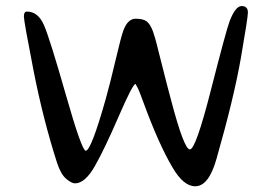

<svg xmlns="http://www.w3.org/2000/svg" viewBox="-20 -678 904 644"><path d="M750 -606.4Q769.5 -657.7 790.5 -657.7Q811.5 -657.7 811.5 -636.2Q811.5 -619.1 788.1 -484.4Q764.6 -349.6 706.1 -145Q680.2 -53.2 634.8 -53.2Q595.2 -53.2 558.1 -117.2Q512.2 -195.3 462.4 -331.1Q447.3 -372.1 442.9 -381.3L434.6 -396.5Q425.3 -396.5 377.9 -287.1Q330.6 -177.7 297.9 -120.4Q265.1 -63 231.4 -63Q220.2 -63 202.1 -78.1Q184.1 -93.3 171.4 -131.8Q124.5 -277.8 92.3 -442.4Q60.1 -606.9 60.1 -623Q60.1 -639.2 70.3 -639.2Q107.9 -639.2 127.7 -593.3Q147.5 -547.4 200.9 -359.9Q254.4 -172.4 267.6 -172.4Q285.6 -172.4 335 -347.2Q350.6 -403.3 368.4 -479.5Q386.2 -555.7 394.5 -577.6Q409.2 -615.2 434.8 -615.2Q460.4 -615.2 472.2 -606.2Q483.9 -597.2 493.2 -572.3L500 -550.8Q504.4 -536.1 511.7 -505.9L541.5 -388.7Q545.9 -372.1 553.7 -342.8Q597.2 -176.8 616.9 -176.8Q636.7 -176.8 687.7 -377Q738.8 -577.1 750 -606.4Z"/></svg>

Font: Averia Sans Libre Light
Style: Regular
Weight: 300
Version: Version 1.002